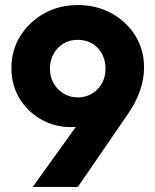

<svg xmlns="http://www.w3.org/2000/svg" viewBox="-20 -737 613 757"><path d="M109 0 331 -309 389 -313Q376 -290 360.5 -272.5Q345 -255 321.5 -245.5Q298 -236 259 -236Q195 -236 141.5 -266.5Q88 -297 56.5 -349.5Q25 -402 25 -469Q25 -539 60 -595Q95 -651 154 -684Q213 -717 287 -717Q361 -717 420 -684.5Q479 -652 513.5 -596.5Q548 -541 548 -471Q548 -381 486 -290L287 0ZM287 -353Q318 -353 343 -368Q368 -383 382 -408.5Q396 -434 396 -466Q396 -499 382 -525Q368 -551 343 -565.5Q318 -580 287 -580Q255 -580 230.5 -565.5Q206 -551 191.5 -525Q177 -499 177 -466Q177 -434 191.5 -408.5Q206 -383 231 -368Q256 -353 287 -353Z"/></svg>

Font: Outfit-Bold
Style: Bold
Weight: 700
Designer: Rodrigo Fuenzalida
Foundry: fragTYPE
Version: Version 1.000